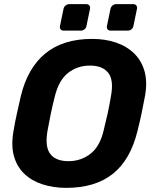

<svg xmlns="http://www.w3.org/2000/svg" viewBox="-20 -898 743 928"><path d="M300 10Q238 10 185.5 -7Q133 -24 97.5 -58Q62 -92 47.5 -143Q33 -194 45 -263Q52 -306 61.5 -348.5Q71 -391 81 -435Q114 -570 199.5 -640Q285 -710 426 -710Q488 -710 540 -692.5Q592 -675 628 -640Q664 -605 678.5 -554Q693 -503 681 -435Q673 -391 664 -348.5Q655 -306 644 -263Q610 -125 525 -57.5Q440 10 300 10ZM311 -119Q371 -119 417 -154.5Q463 -190 481 -268Q492 -312 500.5 -350.5Q509 -389 516 -432Q531 -510 503.5 -545.5Q476 -581 415 -581Q354 -581 309 -545.5Q264 -510 245 -432Q234 -389 226 -350.5Q218 -312 210 -268Q196 -190 222.5 -154.5Q249 -119 311 -119ZM515 -750Q505 -750 500 -756Q495 -762 497 -773L514 -855Q516 -865 524 -871.5Q532 -878 542 -878H624Q634 -878 639 -871.5Q644 -865 642 -855L625 -773Q623 -762 615 -756Q607 -750 597 -750ZM288 -750Q278 -750 273 -756Q268 -762 270 -773L287 -855Q289 -865 297 -871.5Q305 -878 315 -878H397Q407 -878 412 -871.5Q417 -865 415 -855L398 -773Q396 -762 388 -756Q380 -750 370 -750Z"/></svg>

Font: Rubik SemiBold
Style: Italic
Weight: 600
Italic angle: -12°
Designer: Hubert and Fischer
Foundry: Hubert and Fischer
Version: Version 2.300;gftools[0.9.30]